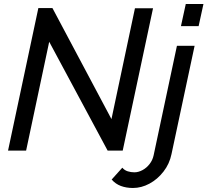

<svg xmlns="http://www.w3.org/2000/svg" viewBox="-20 -750 1033 956"><path d="M171 -710H241L535 -157L652 -709H742L591 0H516L225 -542L110 0H20ZM642 186Q609 186 582 176Q555 166 536 144L589 85Q600 98 616 103Q632 108 649 108Q669 108 689.5 97Q710 86 725 66.5Q740 47 745 23L861 -522H949L834 17Q824 66 794 104.5Q764 143 724 164.5Q684 186 642 186ZM905 -730H993L969 -620H881Z"/></svg>

Font: Raleway Thin Medium
Style: Italic
Weight: 500
Italic angle: -12°
Version: Version 4.026